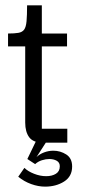

<svg xmlns="http://www.w3.org/2000/svg" viewBox="-20 -532 316 716"><path d="M140 0Q104 0 89 -20Q74 -40 74 -75V-368H136V-52H231V0ZM10 -359V-407Q34 -407 48.5 -409.5Q63 -412 70 -421.5Q77 -431 79 -453Q81 -475 81 -512H136V-407H230V-359ZM48 127 71 94Q84 107 107 116Q130 125 152 125Q174 125 188.5 116Q203 107 203 88Q203 74 191.5 67.5Q180 61 164 61Q151 61 136.5 65.5Q122 70 111 80L82 61L122 -22L156 -8L116 54Q127 43 144 36.5Q161 30 179 30Q205 30 227 44Q249 58 249 89Q249 126 219 145Q189 164 148 164Q123 164 96.5 154.5Q70 145 48 127Z"/></svg>

Font: Darker Grotesque Light Medium
Style: Regular
Weight: 500
Version: Version 1.000;gftools[0.9.28]